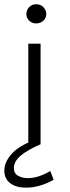

<svg xmlns="http://www.w3.org/2000/svg" viewBox="-26 -681 328 906"><path d="M165.5 0H107.5V-475H165.5ZM145 -570.5Q124 -570.5 111.2 -583.8Q98.5 -597 98.5 -615Q98.5 -633 111.2 -647Q124 -661 145 -661Q166 -661 179.2 -646.8Q192.5 -632.5 192.5 -615Q192.5 -596.5 178.8 -583.5Q165 -570.5 145 -570.5ZM96 204.5Q50 204.5 22.2 183.5Q-5.5 162.5 -5.5 124Q-5.5 84.5 28 46.2Q61.5 8 134.5 -19.5L165 0Q107.5 24.5 73.5 52Q39.5 79.5 39.5 112Q39.5 137 58.8 148.2Q78 159.5 105.5 159.5Q154.5 159.5 211.5 126L227 167.5Q160.5 204.5 96 204.5Z"/></svg>

Font: Betina Sans Light
Style: Regular
Weight: 300
Designer: Jonathan Pinhorn (font) & Cristiano Sobral (main changes)
Version: Version 2.001;October 6, 2020;FontCreator 13.0.0.2681 64-bit